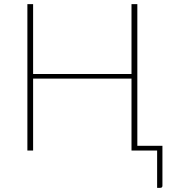

<svg xmlns="http://www.w3.org/2000/svg" viewBox="-20 -723 827 922"><path d="M611.5 0V-345.5H139V0H111.5V-703H139V-367.5H611.5V-703H639.5V-23H760V169Q760 179 749.5 179H734.5V0Z"/></svg>

Font: Lato Thin
Style: Regular
Weight: 200
Designer: Lukasz Dziedzic
Foundry: tyPoland Lukasz Dziedzic
Version: Version 2.007; 2014-02-27